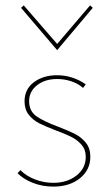

<svg xmlns="http://www.w3.org/2000/svg" viewBox="-20 -689 404 712"><path d="M45 -47 56 -58Q76 -37 109 -24Q142 -11 178 -11Q229 -11 263.5 -38Q298 -65 298 -107Q298 -134 283 -151.5Q268 -169 247 -180Q226 -191 188 -205Q149 -220 126 -231.5Q103 -243 87 -263Q71 -283 71 -313Q71 -358 105.5 -384Q140 -410 192 -410Q221 -410 248.5 -401Q276 -392 298 -376L288 -363Q270 -379 244.5 -387.5Q219 -396 192 -396Q147 -396 117.5 -373Q88 -350 88 -314Q88 -277 115 -258Q142 -239 196 -219Q235 -204 258.5 -192Q282 -180 298.5 -159.5Q315 -139 315 -108Q315 -59 276.5 -28Q238 3 178 3Q137 3 101.5 -11Q66 -25 45 -47ZM58 -660 68 -669 192 -526 314 -669 324 -660 192 -503Z"/></svg>

Font: Ysabeau Thin
Style: Regular
Weight: 200
Designer: Christian Thalmann (Catharsis Fonts)
Version: Version 0.003